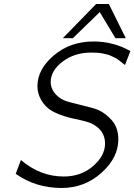

<svg xmlns="http://www.w3.org/2000/svg" viewBox="-20 -917 668 954"><path d="M58.1 -53.2 84 -122.1Q179.2 -40 296.9 -40Q382.8 -40 442.4 -91.6Q502 -143.1 502 -204.1Q502 -271 433.1 -304.2Q411.1 -314 353 -325.9Q294.9 -337.9 251 -358.9Q207 -379.9 183.1 -422.9Q166 -453.6 166 -488.8Q166 -572.8 247.6 -641.8Q329.1 -710.9 444.8 -710.9Q543.9 -710.9 627.9 -663.1L601.1 -594.2Q599.1 -595.2 590.6 -602.1Q582 -608.9 579.1 -611.3Q576.2 -613.8 567.1 -620.4Q558.1 -627 551.5 -629.9Q544.9 -632.8 534.9 -637.9Q524.9 -643.1 514.9 -645.5Q504.9 -647.9 491.9 -650.9Q479 -653.8 464.1 -654.8Q449.2 -655.8 433.1 -655.8Q350.1 -655.8 291 -610.8Q231.9 -565.9 231.9 -508.8Q231.9 -481 250 -456.5Q268.1 -432.1 299.8 -418Q315.9 -411.1 380.9 -395.5Q445.8 -379.9 464.8 -372.1Q502.9 -356 535.4 -319.6Q567.9 -283.2 567.9 -224.1Q567.9 -133.3 483.9 -58.1Q399.9 17.1 285.2 17.1Q157.2 16.6 58.1 -53.2ZM292 -727.1 457.5 -897H521L605 -727.1H553.7L475.6 -856.9L341.8 -727.1Z"/></svg>

Font: CMU Bright
Style: Oblique
Weight: 500
Italic angle: -12°
Version: Version 0.7.0